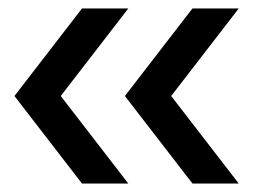

<svg xmlns="http://www.w3.org/2000/svg" viewBox="-20 -510 622 452"><path d="M14 -284 173 -490H282L123 -284L282 -78H173ZM274 -284 433 -490H542L383 -284L542 -78H433Z"/></svg>

Font: Cabin
Style: Regular
Weight: 400
Designer: Pablo Impallari
Foundry: Pablo Impallari. http://www.impallari.com Igino Marini. http://www.ikern.com
Version: Version 2.200